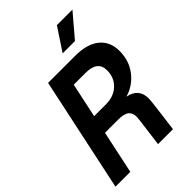

<svg xmlns="http://www.w3.org/2000/svg" viewBox="-263 -1020 1126 1126"><g transform="rotate(-45 300.0 -456.5)"><path d="M5 0 156 -710H380Q479 -710 532 -667Q585 -624 585 -546Q585 -465 539.5 -406.5Q494 -348 424 -328Q509 -311 509 -229Q509 -214 506 -189.5Q503 -165 500 -141L482 0H358L377 -146Q379 -162 381 -177.5Q383 -193 383 -203Q383 -234 363.5 -250.5Q344 -267 292 -267H185L128 0ZM209 -381H307Q372 -381 412.5 -419Q453 -457 453 -518Q453 -596 353 -596H255ZM339 -772 432 -913H561L441 -772Z"/></g></svg>

Font: Geist Mono SemiBold
Style: Italic
Weight: 600
Italic angle: -12°
Monospace: yes
Designer: Basement.studio, Andrés Briganti, Mateo Zaragoza
Foundry: Basement.studio, Vercel, Andrés Briganti, Guido Ferreyra, Mateo Zaragoza
Version: Version 1.500; ttfautohint (v1.8.4.7-5d5b)